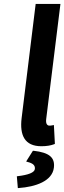

<svg xmlns="http://www.w3.org/2000/svg" viewBox="-20 -726 325 969"><path d="M189 12C216 12 237 8 253 2L257 0L252 -95L247 -94C238 -92 234 -92 229 -92C221 -92 210 -98 213 -124L285 -706H160L89 -129C79 -44 104 12 189 12ZM146 35 112 89 118 91C146 98 158 108 156 127C154 145 122 157 70 163L65 164L70 223H74C160 217 244 188 252 120C258 69 229 44 150 35Z"/></svg>

Font: Falling Sky
Style: MedObl
Weight: 500
Designer: Paul D. Hunt
Foundry: Adobe Systems Incorporated
Version: Version 1.02